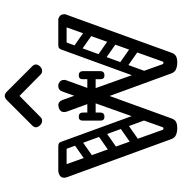

<svg xmlns="http://www.w3.org/2000/svg" viewBox="1 -766 765 807"><g transform="rotate(-90 383.5 -362.5)"><path d="M248 0Q232 0 219.5 -5.5Q207 -11 202 -26L42 -464Q41 -467 40.5 -470Q40 -473 40 -476Q40 -492 58 -498Q66 -500 69 -500Q84 -500 91 -482L241 -62Q242 -58 247 -58Q252 -58 253 -63L402 -482Q408 -500 425 -500Q427 -500 430 -500Q433 -500 436 -498Q451 -492 451 -477Q451 -475 451 -471.5Q451 -468 449 -465L290 -26Q285 -11 275.5 -5.5Q266 0 248 0ZM524 0Q508 0 495.5 -5.5Q483 -11 478 -26L318 -464Q317 -467 316.5 -470Q316 -473 316 -476Q316 -492 334 -498Q342 -500 345 -500Q360 -500 367 -482L517 -62Q518 -58 523 -58Q528 -58 529 -63L678 -482Q684 -500 701 -500Q703 -500 706 -500Q709 -500 712 -498Q727 -492 727 -477Q727 -475 727 -471.5Q727 -468 725 -465L566 -26Q561 -11 551.5 -5.5Q542 0 524 0ZM51 -482Q51 -500 69 -500H173Q191 -500 191 -482Q191 -465 172 -465H68Q51 -465 51 -482ZM307 -116Q291 -111 285 -127L158 -475Q151 -492 164 -496Q185 -504 191 -488L318 -139Q320 -132 318 -125.5Q316 -119 307 -116ZM719 -482Q719 -465 702 -465H598Q579 -465 579 -482Q579 -500 597 -500H701Q719 -500 719 -482ZM463 -116Q454 -119 452 -125.5Q450 -132 452 -139L579 -488Q585 -504 606 -496Q619 -492 612 -475L485 -127Q479 -111 463 -116ZM476 -360Q476 -343 459 -343H305Q288 -343 288 -360Q288 -378 304 -378H458Q476 -378 476 -360ZM454 -323V-357Q454 -366 458 -370Q462 -374 471 -374Q481 -374 485 -370Q488 -367 488 -358V-324Q488 -306 470 -306Q454 -306 454 -323ZM488 -396V-362Q488 -353 485 -350Q481 -346 471 -346Q462 -346 458 -350Q454 -354 454 -363V-397Q454 -414 470 -414Q488 -414 488 -396ZM280 -323V-357Q280 -366 284 -370Q288 -374 297 -374Q302 -374 305.5 -373Q309 -372 311 -370Q314 -367 314 -358V-324Q314 -306 296 -306Q280 -306 280 -323ZM314 -396V-362Q314 -353 311 -350Q309 -348 305.5 -347Q302 -346 297 -346Q288 -346 284 -350Q280 -354 280 -363V-397Q280 -414 296 -414Q314 -414 314 -396ZM125 -352Q110 -341 101 -355Q97 -360 96.5 -367Q96 -374 104 -380L181 -434Q196 -444 206 -430Q210 -424 209.5 -417.5Q209 -411 202 -406ZM163 -252Q148 -241 139 -255Q135 -260 134.5 -267Q134 -274 142 -280L219 -334Q234 -344 244 -330Q248 -324 247.5 -317.5Q247 -311 240 -306ZM193 -158Q178 -147 169 -161Q165 -166 164.5 -173Q164 -180 172 -186L249 -240Q264 -250 274 -236Q278 -230 277.5 -223.5Q277 -217 270 -212ZM649 -352 572 -406Q565 -411 564.5 -417.5Q564 -424 568 -430Q578 -444 593 -434L670 -380Q678 -374 677.5 -367Q677 -360 673 -355Q664 -341 649 -352ZM611 -252 534 -306Q527 -311 526.5 -317.5Q526 -324 530 -330Q540 -344 555 -334L632 -280Q640 -274 639.5 -267Q639 -260 635 -255Q626 -241 611 -252ZM581 -158 504 -212Q497 -217 496.5 -223.5Q496 -230 500 -236Q510 -250 525 -240L602 -186Q610 -180 609.5 -173Q609 -166 605 -161Q596 -147 581 -158ZM294 -574Q288 -568 279 -568Q269 -568 261 -576Q252 -585 252 -594Q252 -602 259 -609L366 -716Q375 -725 384 -725Q393 -725 402 -716L509 -609Q516 -602 516 -594Q516 -585 507 -576Q499 -568 489 -568Q480 -568 474 -574L384 -663Z"/></g></svg>

Font: Agu Display
Style: Regular
Weight: 400
Designer: Oluwaseun Badejo
Version: Version 1.103